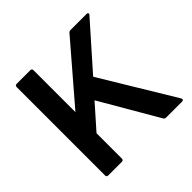

<svg xmlns="http://www.w3.org/2000/svg" viewBox="-182 -911 1088 1088"><g transform="rotate(-45 362.5 -367.0)"><path d="M93 0Q80 0 80 -13V-721Q80 -734 93 -734H202Q215 -734 215 -721V-385L509 -727Q515 -734 525 -734H653Q664 -734 664 -726Q664 -722 660 -718L428 -456L694 -16Q696 -10 696 -9Q696 -5 693 -2.5Q690 0 685 0H556Q546 0 541 -9L339 -356L215 -216V-13Q215 0 202 0Z"/></g></svg>

Font: LINE Seed Sans TH
Style: Bold
Weight: 700
Designer: Dalton Maag Ltd | Thai characters by Cadson Demak Co.,Ltd.
Foundry: Dalton Maag Ltd
Version: Version 1.002